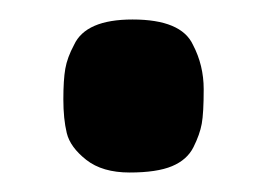

<svg xmlns="http://www.w3.org/2000/svg" viewBox="-20 -434 274 197"><path d="M56 -388Q68 -414 116 -414Q166 -414 178 -388Q189 -367 189 -342.5Q189 -318 187 -307Q185 -296 178.5 -283Q172 -270 156.5 -263.5Q141 -257 113 -257Q85 -257 68.5 -270Q52 -283 48.5 -297.5Q45 -312 45 -332Q45 -352 47 -363.5Q49 -375 56 -388Z"/></svg>

Font: Sintony
Style: Bold
Weight: 700
Designer: Eduardo Rodriguez Tunni
Foundry: Eduardo Rodriguez Tunni
Version: Version 1.001